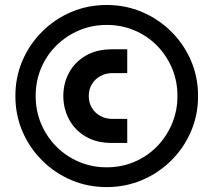

<svg xmlns="http://www.w3.org/2000/svg" viewBox="-20 -735 854 770"><path d="M407.6 15.3Q331.5 15.3 265.4 -13Q199.3 -41.3 148.8 -91.7Q98.3 -142 70 -208Q41.7 -273.9 41.7 -349.9Q41.7 -425.8 70 -491.7Q98.3 -557.7 148.8 -608Q199.3 -658.3 265.4 -686.7Q331.5 -715 407.6 -715Q483.7 -715 550.1 -686.7Q616.6 -658.4 667.1 -608Q717.7 -557.7 746 -491.7Q774.3 -425.8 774.3 -349.9Q774.3 -273.9 746 -208Q717.7 -142 667.1 -91.7Q616.6 -41.3 550.1 -13Q483.7 15.3 407.6 15.3ZM428 -161.7Q367.3 -161.7 323.7 -187.3Q280 -213 257 -256.2Q234 -299.3 234 -350.3Q234 -401.3 257 -443.7Q280 -486 323.7 -511.7Q367.3 -537.3 428.3 -537.3H490.3V-441.7H429.7Q404 -441.7 382.7 -430Q361.3 -418.3 348.7 -397.8Q336 -377.3 336 -349.7Q336 -322.7 348.7 -302Q361.3 -281.3 382.7 -269.8Q404 -258.3 429.7 -258.3H490.3V-161.7ZM407.7 -64Q467.5 -64 519.1 -86Q570.7 -108 609.2 -147.3Q647.7 -186.5 669.7 -238.6Q691.7 -290.7 691.7 -350Q691.7 -410 669.7 -461.7Q647.7 -513.4 609.2 -552.4Q570.7 -591.3 519.1 -613.2Q467.6 -635 408.1 -635Q348.7 -635 296.8 -613Q244.9 -591 205.8 -552.2Q166.7 -513.3 144.8 -461.6Q123 -409.9 123 -350.3Q123 -290.7 144.9 -238.6Q166.9 -186.6 205.9 -147.3Q245 -108.1 296.8 -86Q348.7 -64 407.7 -64Z"/></svg>

Font: MuseoModerno Thin
Style: Regular
Weight: 100
Designer: Pablo Cosgaya, Héctor Gatti, Marcela Romero, and the Authors of The MuseoModerno Project.
Foundry: Omnibus-Type Team
Version: Version 1.003